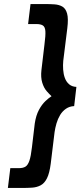

<svg xmlns="http://www.w3.org/2000/svg" viewBox="-20 -778 403 950"><path d="M73 54Q94 54 106 46.5Q118 39 125.5 17Q133 -5 138 -49L152 -167Q158 -207 172.5 -234Q187 -261 204.5 -277.5Q222 -294 235 -302Q225 -311 211 -327Q197 -343 189 -369Q181 -395 185 -431L200 -558Q206 -603 204.5 -624Q203 -645 192 -652Q181 -659 160 -659H119L131 -758H201Q226 -758 249 -756.5Q272 -755 288.5 -745.5Q305 -736 312 -711Q319 -686 313 -638L293 -477Q291 -456 292.5 -433.5Q294 -411 301 -392Q308 -373 322 -361Q336 -349 358 -348L347 -253Q324 -252 306.5 -240Q289 -228 277.5 -209Q266 -190 259.5 -167.5Q253 -145 250 -124L231 32Q225 79 212.5 104Q200 129 181 139Q162 149 138.5 150.5Q115 152 89 152H19L31 54Z"/></svg>

Font: Josefin Sans Thin SemiBold
Style: Italic
Weight: 600
Italic angle: -7°
Version: Version 2.000